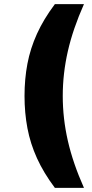

<svg xmlns="http://www.w3.org/2000/svg" viewBox="-20 -725 441 924"><path d="M244 179Q190 107 158 36.5Q126 -34 112 -108Q98 -182 98 -263Q98 -345 112 -418.5Q126 -492 158 -562.5Q190 -633 244 -705H384Q331 -586 306.5 -478.5Q282 -371 282 -263Q282 -155 306.5 -47.5Q331 60 384 179Z"/></svg>

Font: Mulish ExtraLight Black
Style: Regular
Weight: 900
Version: Version 3.603